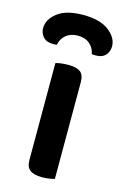

<svg xmlns="http://www.w3.org/2000/svg" viewBox="-130 -749 521 807"><g transform="rotate(15 130.0 -346.0)"><path d="M130 -608Q99 -608 79 -591.5Q59 -575 54 -548Q50 -547 46 -547Q42 -547 37 -547Q9 -547 -5.5 -563Q-20 -579 -20 -601Q-20 -639 18 -668.5Q56 -698 130 -698Q203 -698 241.5 -668.5Q280 -639 280 -601Q280 -579 266 -563Q252 -547 224 -547Q219 -547 215 -547Q211 -547 206 -548Q201 -575 181.5 -591.5Q162 -608 130 -608ZM192 -1Q184 1 169 3.5Q154 6 137 6Q102 6 85 -7Q68 -20 68 -51V-472Q76 -475 91 -477Q106 -479 124 -479Q159 -479 175.5 -466.5Q192 -454 192 -422Z"/></g></svg>

Font: Baloo Bhaijaan 2 SemiBold
Style: Regular
Weight: 600
Designer: Sanskriti Dholi, Noopur Datye and Ek Type
Foundry: Ek Type
Version: Version 1.700